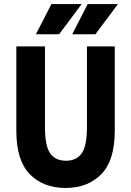

<svg xmlns="http://www.w3.org/2000/svg" viewBox="-20 -920 650 952"><path d="M61 -271V-690H203V-290Q203 -196 229 -159.5Q255 -123 307 -123Q359 -123 385 -159.5Q411 -196 411 -290V-690H549V-271Q549 -124 482 -56Q415 12 305 12Q195 12 128 -56Q61 -124 61 -271ZM158 -750 235 -900H385L273 -750ZM338 -750 415 -900H565L453 -750Z"/></svg>

Font: Radio Canada Condensed
Style: Bold
Weight: 700
Width: 3
Designer: Charles Daoud, Etienne Aubert Bonn, Alexandre Saumier Demers, Jacques Le Bailly
Foundry: Radio-Canada
Version: Version 2.104; ttfautohint (v1.8.4.7-5d5b);gftools[0.9.28.de